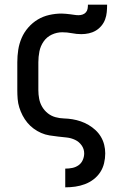

<svg xmlns="http://www.w3.org/2000/svg" viewBox="-20 -586 540 821"><path d="M259 215V135H260Q275 135 289.5 132Q304 129 316 120.5Q328 112 334 98Q340 84 340 70Q340 51 329 35.5Q318 20 301 12Q284 4 265.5 2Q247 0 228.5 -2Q210 -4 191.5 -7Q173 -10 156 -17.5Q139 -25 124 -36Q109 -47 97 -61.5Q85 -76 76.5 -92.5Q68 -109 62.5 -126.5Q57 -144 55.5 -162.5Q54 -181 54 -200V-320Q54 -347 58 -373Q62 -399 72.5 -423.5Q83 -448 101 -468.5Q119 -489 141.5 -502.5Q164 -516 190.5 -522Q217 -528 243 -528Q252 -528 261.5 -527Q271 -526 280 -525Q289 -524 298 -522.5Q307 -521 316 -521Q325 -521 333.5 -524Q342 -527 347.5 -533.5Q353 -540 354.5 -548.5Q356 -557 356 -566H438Q438 -550 436.5 -534Q435 -518 429.5 -503Q424 -488 413.5 -475.5Q403 -463 389.5 -455Q376 -447 360 -443.5Q344 -440 328 -440Q308 -440 287.5 -444Q267 -448 246 -448Q223 -448 201.5 -438Q180 -428 166.5 -408.5Q153 -389 148.5 -366Q144 -343 144 -320V-200Q144 -182 147.5 -163.5Q151 -145 160.5 -129Q170 -113 184.5 -101.5Q199 -90 217 -85Q235 -80 253.5 -79.5Q272 -79 290 -76Q308 -73 325.5 -67Q343 -61 359 -51.5Q375 -42 388.5 -29.5Q402 -17 411.5 -1Q421 15 425.5 33Q430 51 430 70Q430 91 425 112Q420 133 408.5 150.5Q397 168 380 181Q363 194 343 201.5Q323 209 302 212Q281 215 260 215Z"/></svg>

Font: Iosevka Custom Medium
Style: Regular
Weight: 500
Monospace: yes
Designer: Belleve Invis
Foundry: Belleve Invis
Version: Version 32.5.0; ttfautohint (v1.8.4)